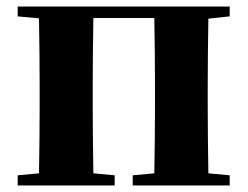

<svg xmlns="http://www.w3.org/2000/svg" viewBox="-20 -566 756 586"><path d="M616 -509Q614 -393 614 -308V-238Q614 -153 616 -37L681 -31V0H385V-31L451 -37Q453 -153 453 -238V-308Q453 -395 451 -511H265Q263 -395 263 -308V-238Q263 -153 265 -37L330 -31V0H34V-31L99 -37Q101 -153 101 -238V-308Q101 -392 99 -510L34 -516V-546H681V-516Z"/></svg>

Font: Source Han Serif CN Heavy
Style: Regular
Weight: 900
Designer: Ryoko NISHIZUKA  (kana & ideographs); Frank Grießhammer (Latin, Greek & Cyrillic); Wenlong ZHANG  (bopomofo); Sandoll Co
Foundry: Adobe Systems Incorporated
Version: Version 1.000;PS 1;hotconv 16.6.53;makeotf.lib2.5.65590